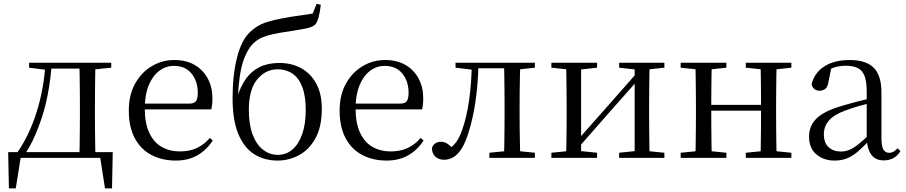

<svg xmlns="http://www.w3.org/2000/svg" viewBox="-20 -856 4912 1041"><path d="M545.9 0H70.9L95.2 -21.1L65.5 165.4H28.3L24.3 -31.1H591.3L587.3 165.4H549.3L520.2 -21.5ZM410.1 0Q411.3 -24.4 411.8 -65.3Q412.3 -106.3 412.8 -150.3Q413.3 -194.3 413.3 -228.5V-288.3Q413.3 -321.7 412.8 -365.7Q412.3 -409.7 411.8 -450.7Q411.3 -491.8 410.1 -516H497.7Q496.7 -491.8 496.2 -450.7Q495.7 -409.7 495.2 -365.7Q494.7 -321.7 494.7 -288.3V-228.5Q494.7 -194.3 495.2 -150.3Q495.7 -106.3 496.2 -65.3Q496.7 -24.4 497.7 0ZM137.7 -489.1V-516H239.7V-477.4H230.6ZM455.1 -477.4V-516H583.1V-489.1L471.5 -477.4ZM74.8 -30.4Q139.2 -123.1 178.8 -249.2Q218.4 -375.4 226.8 -516H260.6Q255 -425.3 237.6 -337.1Q220.2 -248.8 189.2 -169.3Q174.3 -128.8 155.7 -90.6Q137.1 -52.5 114.1 -19.1V-6.8ZM239.7 -484.1V-516H456.9V-484.1Z M933.3 14.6Q859.5 14.6 801.6 -15.4Q743.7 -45.5 711.1 -106.2Q678.4 -167 678.4 -256.8Q678.4 -341.1 712.5 -402.5Q746.6 -463.8 802.8 -497.2Q859 -530.6 924.9 -530.6Q990.2 -530.6 1036.4 -503.3Q1082.6 -475.9 1107.1 -429.2Q1131.7 -382.4 1131.7 -323.2Q1131.7 -286.8 1125.4 -262.9H716.6V-294.2H1007.3Q1033.6 -294.2 1043 -308.2Q1052.3 -322.1 1052.3 -352.3Q1052.3 -416.2 1018.2 -457.5Q984.2 -498.8 922.6 -498.8Q878.8 -498.8 843 -471.6Q807.1 -444.5 786 -392.8Q764.9 -341.2 764.9 -268.7Q764.9 -188 789.4 -135.9Q813.9 -83.8 856.9 -59.4Q900 -35 955.5 -35Q1008.5 -35 1047.8 -53.7Q1087.2 -72.3 1117.7 -108.1L1133.6 -94.3Q1101 -43.5 1051 -14.4Q1001 14.6 933.3 14.6Z M1485.7 14.6Q1412 14.6 1357.2 -20.7Q1302.4 -56 1271.7 -130.7Q1241 -205.4 1241 -323.6Q1241 -448.4 1265 -543.3Q1288.9 -638.2 1335.2 -681.9Q1373.9 -718.7 1419.7 -733.9Q1465.6 -749.1 1530.5 -760.1Q1566.6 -766.9 1605.3 -771.9Q1644 -776.9 1675.6 -782.7L1696.9 -835.6L1719.2 -829.8Q1714.9 -791 1707.9 -764.1Q1701 -737.2 1688.7 -722.5Q1673.4 -707.9 1633.8 -700.5Q1594.2 -693.1 1542.8 -685.1Q1498 -679.1 1464.6 -671.8Q1431.1 -664.5 1406.3 -654.7Q1381.6 -644.9 1361.7 -628.1Q1322.8 -595.4 1298.9 -524.7Q1275.1 -454.1 1269.9 -325.7L1265.5 -327.7Q1284.2 -387.9 1314.1 -429.7Q1344.1 -471.4 1388.8 -493Q1433.5 -514.6 1494.8 -514.6Q1560.2 -514.6 1612.1 -486.7Q1664 -458.7 1694.4 -403.4Q1724.8 -348.1 1724.8 -266.3Q1724.8 -168.8 1690.6 -106.7Q1656.5 -44.6 1601.7 -15Q1546.9 14.6 1485.7 14.6ZM1486.3 -16.4Q1531.9 -16.4 1565.7 -45.6Q1599.5 -74.7 1618.6 -129.3Q1637.7 -183.9 1637.7 -259.1Q1637.7 -335.8 1618.8 -384.7Q1599.8 -433.6 1565.6 -456.9Q1531.3 -480.3 1485.9 -480.3Q1419.3 -480.3 1374.2 -425.1Q1329.1 -369.8 1329.1 -260.3Q1329.1 -181.7 1349.5 -127.1Q1369.9 -72.5 1405.7 -44.5Q1441.5 -16.4 1486.3 -16.4Z M2076.3 14.6Q2002.5 14.6 1944.6 -15.4Q1886.7 -45.5 1854.1 -106.2Q1821.4 -167 1821.4 -256.8Q1821.4 -341.1 1855.5 -402.5Q1889.6 -463.8 1945.8 -497.2Q2002 -530.6 2067.9 -530.6Q2133.2 -530.6 2179.4 -503.3Q2225.6 -475.9 2250.1 -429.2Q2274.7 -382.4 2274.7 -323.2Q2274.7 -286.8 2268.4 -262.9H1859.6V-294.2H2150.3Q2176.6 -294.2 2186 -308.2Q2195.3 -322.1 2195.3 -352.3Q2195.3 -416.2 2161.2 -457.5Q2127.2 -498.8 2065.6 -498.8Q2021.8 -498.8 1986 -471.6Q1950.1 -444.5 1929 -392.8Q1907.9 -341.2 1907.9 -268.7Q1907.9 -188 1932.4 -135.9Q1956.9 -83.8 1999.9 -59.4Q2043 -35 2098.5 -35Q2151.5 -35 2190.8 -53.7Q2230.2 -72.3 2260.7 -108.1L2276.6 -94.3Q2244 -43.5 2194 -14.4Q2144 14.6 2076.3 14.6Z M2387.7 10.2Q2358.6 10.2 2340.1 -7Q2321.7 -24.2 2321.7 -54.8Q2328.7 -71.3 2341.1 -79.3Q2353.4 -87.4 2371.3 -87.4Q2389.3 -87.4 2405.3 -77Q2421.4 -66.6 2439.6 -45.9V-35.9H2411V-46.1Q2436.7 -62.7 2453.5 -85.7Q2470.2 -108.6 2484.9 -149.1Q2510.7 -221.4 2523.6 -313.7Q2536.5 -406.1 2538.3 -516H2574.4Q2572.2 -403.6 2558.3 -308Q2544.4 -212.4 2520.6 -138.5Q2504 -84.3 2483.6 -51.4Q2463.2 -18.6 2439.2 -4.2Q2415.3 10.2 2387.7 10.2ZM2449.8 -489.1V-516H2553V-477.4H2545.8ZM2554.8 -486V-516H2745.9V-486ZM2633.2 0V-27.8L2741.9 -38.6H2774.3L2880 -27.8V0ZM2712.7 0Q2713.7 -24.4 2714.2 -65.3Q2714.7 -106.3 2715.2 -150.3Q2715.7 -194.3 2715.7 -228.5V-288.3Q2715.7 -321.7 2715.2 -365.7Q2714.7 -409.7 2714.2 -450.7Q2713.7 -491.8 2712.7 -516H2801.2Q2800.2 -491.8 2799.2 -450.7Q2798.2 -409.7 2797.7 -365.7Q2797.2 -321.7 2797.2 -288.3V-228.5Q2797.2 -194.3 2797.7 -150.3Q2798.2 -106.3 2799.2 -65.3Q2800.2 -24.4 2801.2 0ZM2756.5 -477.4V-516H2880V-489.1L2774.3 -477.4Z M2969.5 0V-27.8L3077.7 -38.6H3112.3L3217.3 -27.8V0ZM3336.9 0V-27.8L3439.6 -38.6H3474L3582.2 -27.8V0ZM3049.1 0Q3050.3 -24.4 3050.8 -65.3Q3051.3 -106.3 3051.8 -150.3Q3052.3 -194.3 3052.3 -228.5V-288.3Q3052.3 -321.7 3051.8 -365.7Q3051.3 -409.7 3050.8 -450.7Q3050.3 -491.8 3049.1 -516H3130.7V0ZM3108.1 -46.9 3072.9 -65.8H3084.3L3261.2 -265.6L3442 -470.9L3475.7 -451H3464.4L3286.1 -249.4ZM3421.1 0V-516H3502.4Q3501.4 -491.8 3500.9 -450.7Q3500.4 -409.7 3499.9 -365.7Q3499.4 -321.7 3499.4 -288.3V-228.5Q3499.4 -194.3 3499.9 -150.3Q3500.4 -106.3 3500.9 -65.3Q3501.4 -24.4 3502.4 0ZM2969.5 -489.1V-516H3217.3V-489.1L3113.1 -477.4H3078.7ZM3336.9 -489.1V-516H3582.2V-489.1L3474.8 -477.4H3440.4Z M3750.1 0Q3751.3 -24.4 3751.8 -65.4Q3752.3 -106.3 3752.8 -150.3Q3753.3 -194.3 3753.3 -228.5V-288.3Q3753.3 -321.7 3752.8 -365.7Q3752.3 -409.8 3751.8 -450.8Q3751.3 -491.8 3750.1 -516H3839.3Q3838.3 -491.7 3837.8 -450.1Q3837.3 -408.6 3836.8 -363Q3836.3 -317.5 3836.3 -279.8V-260.2Q3836.3 -210.2 3836.8 -159.3Q3837.3 -108.5 3837.8 -66.4Q3838.3 -24.3 3839.3 0ZM4102.4 0Q4104.4 -24.3 4104.9 -66.4Q4105.4 -108.5 4105.9 -159.3Q4106.4 -210.2 4106.4 -260.2V-279.8Q4106.4 -317.4 4105.9 -363.1Q4105.4 -408.7 4104.9 -450.2Q4104.4 -491.7 4102.4 -516H4190.9Q4189.9 -491.7 4189.4 -450.7Q4188.9 -409.7 4188.4 -365.7Q4187.9 -321.7 4187.9 -288.3V-228.5Q4187.9 -194.3 4188.4 -150.3Q4188.9 -106.3 4189.4 -65.4Q4189.9 -24.4 4190.9 0ZM3670.5 0V-27.8L3779.7 -38.6H3811.7L3918.3 -27.8V0ZM3670.5 -489.1V-516H3918.3V-489.1L3811.7 -477.4H3779.7ZM4023.6 0V-27.8L4131.8 -38.6H4164.8L4270.7 -27.8V0ZM4023.6 -489.1V-516H4270.7V-489.1L4164.8 -477.4H4131.8ZM3794 -256V-287.5H4146.9V-256Z M4504.7 14.6Q4445.5 14.6 4406.1 -19.1Q4366.6 -52.8 4366.6 -115.1Q4366.6 -153.9 4383.8 -184.3Q4400.9 -214.6 4440.4 -239Q4479.9 -263.5 4545.9 -282.3Q4587.8 -294.9 4633.8 -306.7Q4679.8 -318.5 4719.8 -327.7V-303.3Q4679.8 -293.3 4638.7 -281.5Q4597.6 -269.7 4563.6 -257Q4500.3 -233.6 4473.6 -201.7Q4446.9 -169.7 4446.9 -128.2Q4446.9 -81.6 4472.5 -58Q4498.2 -34.4 4540.1 -34.4Q4562.6 -34.4 4584.6 -43.3Q4606.6 -52.2 4634.7 -74.2Q4662.7 -96.3 4700.8 -134.4L4709.5 -87.1H4685.9Q4654.7 -53.7 4627.5 -31.1Q4600.2 -8.4 4571.1 3.1Q4542 14.6 4504.7 14.6ZM4771.8 13.6Q4727.1 13.6 4704.8 -16.6Q4682.5 -46.7 4679.2 -99.7V-103.3V-359Q4679.2 -415 4667.1 -445.3Q4654.9 -475.6 4629.7 -487.6Q4604.6 -499.6 4565 -499.6Q4536.3 -499.6 4507.1 -491.4Q4477.9 -483.2 4444.7 -464.7L4488.2 -491.9L4471.8 -412.7Q4468.2 -386 4455.7 -375.2Q4443.1 -364.3 4424.4 -364.3Q4388.2 -364.3 4380.5 -399.7Q4395.4 -461 4449.1 -495.8Q4502.8 -530.6 4587.2 -530.6Q4674.5 -530.6 4716.8 -489.2Q4759 -447.8 4759 -354.6V-107.7Q4759 -60.8 4770.1 -44.2Q4781.1 -27.5 4801.4 -27.5Q4814 -27.5 4824 -33.2Q4834 -38.8 4846.4 -52.1L4862.1 -36.7Q4846.2 -10.7 4823.6 1.4Q4801 13.6 4771.8 13.6Z"/></svg>

Font: Noto Serif KR
Style: Regular
Weight: 200
Designer: Ryoko NISHIZUKA 西塚涼子 (kana & ideographs); Frank Grießhammer (Latin, Greek & Cyrillic); Wenlong ZHANG 张文龙 (bopomofo); San
Foundry: Adobe
Version: Version 2.001;hotconv 1.1.0;makeotfexe 2.6.0